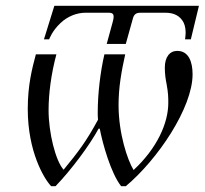

<svg xmlns="http://www.w3.org/2000/svg" viewBox="-20 -632 708 664"><path d="M132 -496H150C150 -496 160 -525 189 -552C214 -576 246 -588 276 -588H356C370 -588 373 -582 373 -575C373 -568 371 -560 369 -553L349 -480H415L439 -566C443 -582 450 -588 466 -588H552C582 -588 603 -577 615 -554C621 -542 622 -527 622 -517C622 -511 620 -496 620 -496H640L668 -612H168ZM76 -255C76 -108 132 -14 157 12H172C227 -45 290 -130 321 -187H325C335 -134 364 -32 399 12H415C525 -80 646 -259 646 -375C646 -419 632 -456 593 -456C567 -456 550 -435 550 -398C550 -375 553 -357 556 -342C562 -310 562 -294 562 -276C562 -206 523 -119 442 -44C421 -78 390 -170 390 -269C390 -330 400 -385 413 -444H341C327 -383 318 -308 318 -243C318 -235 318 -226 319 -218C279 -144 251 -107 200 -45C172 -76 148 -173 148 -251C148 -308 157 -377 175 -444H104C91 -395 76 -338 76 -255Z"/></svg>

Font: Old Standard
Style: Italic
Weight: 400
Italic angle: -15.2°
Designer: Alexey Kryukov <alexios@thessalonica.org.ru>
Version: Version 2.0